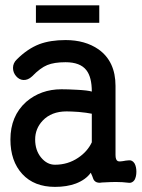

<svg xmlns="http://www.w3.org/2000/svg" viewBox="-20 -691 540 728"><path d="M324.2 -36.1 330.1 -22.5Q334 -9.8 337.9 -5.9Q344.7 2 358.4 2L366.2 1Q402.3 -1 418.9 -1Q444.3 -1 467.8 2Q481.4 3.9 490.2 -8.8Q497.1 -21.5 497.1 -40Q497.1 -58.6 490.2 -71.3Q481.4 -85 467.8 -83L457 -82Q432.6 -77.1 426.8 -80.1Q418 -84 418 -103.5V-365.2Q418 -458 353.5 -503.9Q302.7 -539.1 228.5 -539.1Q170.9 -539.1 128.9 -523.4Q84 -505.9 43.9 -465.8Q29.3 -452.1 29.3 -433.6Q29.3 -416 41 -402.3Q52.7 -388.7 68.4 -387.7Q85.9 -386.7 101.6 -401.4Q132.8 -433.6 159.2 -444.3Q185.5 -455.1 228.5 -455.1Q284.2 -455.1 307.6 -424.8Q328.1 -398.4 328.1 -343.8Q312.5 -348.6 271.5 -350.6Q237.3 -352.5 212.9 -352.5Q134.8 -352.5 79.1 -304.7Q19.5 -251 19.5 -162.1Q19.5 -80.1 64.5 -31.2Q109.4 17.6 188.5 17.6Q233.4 17.6 267.6 4.9Q305.7 -9.8 324.2 -36.1ZM328.1 -151.4Q311.5 -116.2 276.4 -92.8Q237.3 -66.4 188.5 -66.4Q158.2 -66.4 135.7 -93.8Q113.3 -121.1 113.3 -162.1Q113.3 -203.1 141.6 -233.4Q174.8 -268.6 232.4 -268.6Q249 -268.6 278.3 -266.6Q309.6 -263.7 328.1 -259.8ZM116.2 -670.9V-604.5H356.4V-670.9Z"/></svg>

Font: GungsuhChe
Style: Regular
Weight: 400
Monospace: yes
Version: Version 2.21